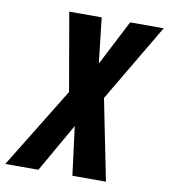

<svg xmlns="http://www.w3.org/2000/svg" viewBox="-138 -783 748 851"><g transform="rotate(10 236.5 -357.0)"><path d="M166 -363 105 -714H251L274 -510L379 -714H530L323 -364L396 0H245L217 -219L92 0H-57Z"/></g></svg>

Font: Noto Sans Display Ex Bold Cond
Style: Italic
Weight: 800
Width: 3
Italic angle: -12°
Designer: Monotype Design team
Foundry: Monotype Imaging Inc.
Version: Version 1.000